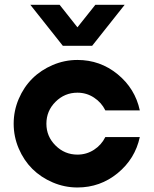

<svg xmlns="http://www.w3.org/2000/svg" viewBox="-20 -787 655 816"><path d="M247.1 -592.3 108.9 -766.6H233.4L309.1 -670.9L385.3 -766.6H509.8L371.6 -592.3ZM309.1 -129.9Q347.7 -129.9 379.4 -150.4Q411.1 -170.9 427.7 -204.6H574.2Q554.2 -111.8 480 -51Q405.8 9.8 309.1 9.8Q254.4 9.8 204.1 -11.7Q153.8 -33.2 117.4 -69.3Q81.1 -105.5 59.6 -155.8Q38.1 -206.1 38.1 -261.2Q38.1 -316.4 59.6 -366.7Q81.1 -417 117.4 -453.1Q153.8 -489.3 204.1 -510.7Q254.4 -532.2 309.1 -532.2Q405.8 -532.2 480 -471.4Q554.2 -410.6 574.2 -317.9H427.7Q411.1 -351.6 379.4 -372.3Q347.7 -393.1 309.1 -393.1Q254.9 -393.1 216.1 -354.5Q177.2 -315.9 177.2 -261.2Q177.2 -207 216.1 -168.5Q254.9 -129.9 309.1 -129.9Z"/></svg>

Font: Basically A Sans Serif
Style: Bold
Weight: 700
Designer: Hyung-Suk Kim
Foundry: Mental Design
Version: 1.000